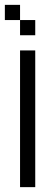

<svg xmlns="http://www.w3.org/2000/svg" viewBox="-20 -770 228 790"><path d="M62.5 -562.5H125V0H62.5ZM0 -750H62.5V-687.5H0ZM62.5 -687.5H125V-625H62.5Z"/></svg>

Font: Pixel Operator
Style: Regular
Weight: 400
Designer: Jayvee Enaguas (HarvettFox96)
Version: 2016.04.25